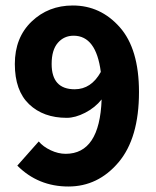

<svg xmlns="http://www.w3.org/2000/svg" viewBox="-20 -667 568 699"><path d="M252 -342Q312 -342 347 -405Q330 -537 248 -537Q213 -537 190.5 -511Q168 -485 168 -434Q168 -342 252 -342ZM229 12Q119 12 43 -64L121 -152Q137 -133 164.5 -120Q192 -107 219 -107Q343 -107 350 -305Q326 -275 290 -256.5Q254 -238 223 -238Q138 -238 86 -287.5Q34 -337 34 -434Q34 -530 95 -588.5Q156 -647 245 -647Q346 -647 416 -568Q486 -489 486 -332Q486 -164 411.5 -76Q337 12 229 12Z"/></svg>

Font: Toshiba Sans
Style: Bold
Weight: 700
Designer: Paul D. Hunt
Foundry: Toshiba Corporation
Version: Version 2.020;PS 2.0;hotconv 1.0.86;makeotf.lib2.5.63406